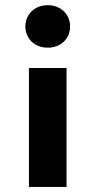

<svg xmlns="http://www.w3.org/2000/svg" viewBox="-20 -535 377 758"><path d="M94.2 -266.6V203.1H242.7V-266.6ZM80.1 -430.7Q80.1 -406.7 91.6 -387.5Q103 -368.2 123 -357.4Q143.1 -346.7 168.5 -346.7Q193.8 -346.7 213.9 -357.4Q233.9 -368.2 245.4 -387.5Q256.8 -406.7 256.8 -430.7Q256.8 -454.6 245.4 -473.6Q233.9 -492.7 213.9 -503.7Q193.8 -514.6 168.5 -514.6Q143.1 -514.6 123 -503.7Q103 -492.7 91.6 -473.6Q80.1 -454.6 80.1 -430.7Z"/></svg>

Font: Wanted Sans Variable
Style: Regular
Weight: 400
Designer: Original Design by Kil Hyung-jin and Kang Hanbin, Wanted Lab, Inc; Hangeul from Source Han Sans by Jang Soo-young and Ka
Foundry: Wanted Lab, Inc.
Version: Version 1.003;Glyphs 3.2 (3227)